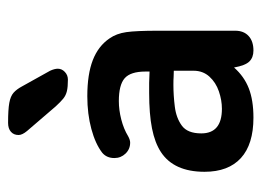

<svg xmlns="http://www.w3.org/2000/svg" viewBox="-106 -531 647 475"><g transform="rotate(-90 217.5 -293.5)"><path d="M278 -247Q259 -248 250 -248Q241 -248 236 -248Q231 -248 225 -248Q173 -248 137.5 -241Q102 -234 79 -219Q30 -187 30 -111Q30 -52 64 -21Q98 10 164 10Q207 10 236.5 -1.5Q266 -13 288 -38Q293 -10 303 0Q313 10 330 10Q353 10 366 -2Q379 -14 379 -35V-226Q379 -280 375.5 -304.5Q372 -329 360 -346Q341 -374 306 -387.5Q271 -401 217 -401Q173 -401 136 -391Q99 -381 77 -364Q64 -353 64 -334Q64 -318 75 -306.5Q86 -295 102 -295Q109 -295 118 -300Q136 -311 159.5 -317Q183 -323 205 -323Q245 -323 261.5 -308.5Q278 -294 278 -257ZM280 -187V-138Q280 -115 265.5 -99Q251 -83 229 -75.5Q207 -68 186 -68Q125 -68 125 -119Q125 -153 144 -167Q163 -181 191 -184.5Q219 -188 245 -188Q259 -188 264 -187.5Q269 -187 280 -187ZM131 -550 192 -479Q203 -467 211 -460.5Q219 -454 229.5 -451.5Q240 -449 258 -449Q269 -449 277 -456.5Q285 -464 285 -474Q285 -482 280 -493L241 -563Q234 -576 225.5 -583.5Q217 -591 200.5 -594Q184 -597 151 -597Q137 -597 129 -590Q121 -583 121 -571Q121 -562 131 -550Z"/></g></svg>

Font: Beiruti SemiBold
Style: Regular
Weight: 600
Designer: Arlette Boutros
Foundry: Boutros
Version: Version 1.41